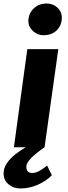

<svg xmlns="http://www.w3.org/2000/svg" viewBox="-40 -836 384 1090"><path d="M39 0 115 -557H291L213 0ZM205 -636Q173 -636 147 -660Q121 -684 121 -716Q121 -758 150.5 -787Q180 -816 225 -816Q261 -816 286 -792.8Q311 -769.5 311 -737Q311 -693 282.8 -664.5Q254.5 -636 205 -636ZM75.5 234Q36 234 8.2 210.2Q-19.5 186.5 -19.5 149Q-19.5 118 -1 90.8Q17.5 63.5 46.5 40.5Q75.5 17.5 106 0L151 -25.5L213 0Q164.5 33 137 61.2Q109.5 89.5 109.5 110Q109.5 130 118.8 138Q128 146 143.5 146Q162.5 146 183.5 134.2Q204.5 122.5 227.5 104L254.5 159Q221.5 192.5 173.8 213.2Q126 234 75.5 234Z"/></svg>

Font: Merriweather Sans ExtraBold
Style: Italic
Weight: 800
Italic angle: -7.5°
Designer: Eben Sorkin
Foundry: Eben Sorkin
Version: Version 2.001; ttfautohint (v1.8.3)